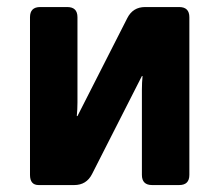

<svg xmlns="http://www.w3.org/2000/svg" viewBox="-20 -533 632 553"><path d="M91.3 0Q66.4 0 66.4 -29.3V-483.4Q66.4 -512.7 95.7 -512.7H173.8Q203.1 -512.7 203.1 -483.4V-237.8Q203.1 -218.3 201.2 -198.7H203.1L346.7 -481Q362.8 -512.7 397.9 -512.7H496.1Q525.4 -512.7 525.4 -483.4V-29.3Q525.4 0 496.1 0H418Q388.7 0 388.7 -29.3V-274.9Q388.7 -294.9 390.6 -314H388.7L245.1 -31.7Q229 0 193.8 0Z"/></svg>

Font: Istok
Style: Bold
Weight: 700
Designer: Andrey V. Panov
Foundry: Andrey V. Panov
Version: Version 1.0.1